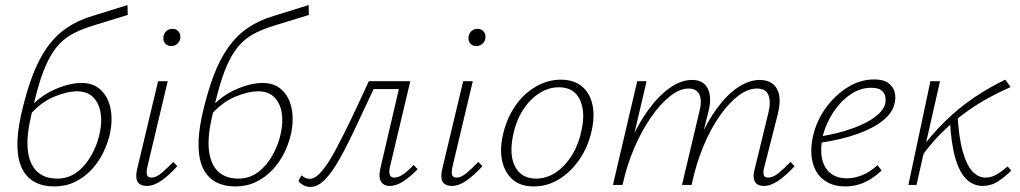

<svg xmlns="http://www.w3.org/2000/svg" viewBox="-20 -731 4034 759"><path d="M194 6Q151 6 119 -10.5Q87 -27 69 -61Q51 -95 49 -147.5Q47 -200 62 -271Q82 -361 107 -428Q132 -495 165.5 -542.5Q199 -590 243.5 -620.5Q288 -651 346 -668L484 -711L485 -672L352 -631Q309 -618 275.5 -601.5Q242 -585 217 -559.5Q192 -534 171.5 -494Q151 -454 134 -397Q117 -340 100 -259Q83 -181 91 -129Q99 -77 128.5 -51Q158 -25 206 -25Q251 -25 285 -51Q319 -77 342 -118.5Q365 -160 374 -204Q384 -249 377.5 -286.5Q371 -324 348 -347Q325 -370 285 -370Q245 -370 193.5 -348.5Q142 -327 99 -278L87 -294Q110 -321 137 -342Q164 -363 193 -376Q222 -389 249.5 -396Q277 -403 303 -403Q349 -403 378 -376Q407 -349 416.5 -304Q426 -259 415 -204Q406 -164 387.5 -126.5Q369 -89 340.5 -59Q312 -29 275.5 -11.5Q239 6 194 6Z M560 4Q544 4 533 -3Q522 -10 519.5 -25Q517 -40 522 -62L605 -410H643L562 -69Q558 -51 561 -40Q564 -29 579 -29Q597 -29 618 -46.5Q639 -64 665 -91L681 -74Q648 -38 618 -17Q588 4 560 4ZM657 -549Q647 -549 639.5 -553.5Q632 -558 628.5 -566.5Q625 -575 626 -585Q628 -599 637.5 -608Q647 -617 662 -617Q672 -617 679.5 -612Q687 -607 690.5 -599Q694 -591 693 -580Q691 -567 681 -558Q671 -549 657 -549Z M910 6Q867 6 835 -10.5Q803 -27 785 -61Q767 -95 765 -147.5Q763 -200 778 -271Q798 -361 823 -428Q848 -495 881.5 -542.5Q915 -590 959.5 -620.5Q1004 -651 1062 -668L1200 -711L1201 -672L1068 -631Q1025 -618 991.5 -601.5Q958 -585 933 -559.5Q908 -534 887.5 -494Q867 -454 850 -397Q833 -340 816 -259Q799 -181 807 -129Q815 -77 844.5 -51Q874 -25 922 -25Q967 -25 1001 -51Q1035 -77 1058 -118.5Q1081 -160 1090 -204Q1100 -249 1093.5 -286.5Q1087 -324 1064 -347Q1041 -370 1001 -370Q961 -370 909.5 -348.5Q858 -327 815 -278L803 -294Q826 -321 853 -342Q880 -363 909 -376Q938 -389 965.5 -396Q993 -403 1019 -403Q1065 -403 1094 -376Q1123 -349 1132.5 -304Q1142 -259 1131 -204Q1122 -164 1103.5 -126.5Q1085 -89 1056.5 -59Q1028 -29 991.5 -11.5Q955 6 910 6Z M1207 8Q1192 8 1178.5 0.5Q1165 -7 1160 -16L1172 -38Q1178 -32 1186.5 -28Q1195 -24 1204 -24Q1226 -24 1251 -53Q1276 -82 1304.5 -134.5Q1333 -187 1366.5 -257Q1400 -327 1438 -410H1580L1574 -379H1457Q1420 -301 1387.5 -231Q1355 -161 1325 -107Q1295 -53 1266 -22.5Q1237 8 1207 8ZM1520 4Q1506 4 1495.5 -3Q1485 -10 1481.5 -25Q1478 -40 1484 -67L1564 -410H1602L1521 -69Q1517 -51 1521 -40Q1525 -29 1538 -29Q1557 -29 1577.5 -44.5Q1598 -60 1615 -79L1631 -62Q1605 -35 1576.5 -15.5Q1548 4 1520 4Z M1766 4Q1750 4 1739 -3Q1728 -10 1725.5 -25Q1723 -40 1728 -62L1811 -410H1849L1768 -69Q1764 -51 1767 -40Q1770 -29 1785 -29Q1803 -29 1824 -46.5Q1845 -64 1871 -91L1887 -74Q1854 -38 1824 -17Q1794 4 1766 4ZM1863 -549Q1853 -549 1845.5 -553.5Q1838 -558 1834.5 -566.5Q1831 -575 1832 -585Q1834 -599 1843.5 -608Q1853 -617 1868 -617Q1878 -617 1885.5 -612Q1893 -607 1896.5 -599Q1900 -591 1899 -580Q1897 -567 1887 -558Q1877 -549 1863 -549Z M2090 6Q2039 6 2008 -20Q1977 -46 1966 -91Q1955 -136 1967 -193Q1981 -259 2015 -309.5Q2049 -360 2097 -388Q2145 -416 2197 -416Q2247 -416 2278.5 -391Q2310 -366 2321 -321.5Q2332 -277 2320 -219Q2307 -156 2273.5 -105Q2240 -54 2192.5 -24Q2145 6 2090 6ZM2099 -25Q2142 -25 2179 -50.5Q2216 -76 2242.5 -120Q2269 -164 2279 -217Q2295 -289 2272 -337.5Q2249 -386 2189 -386Q2149 -386 2112 -362.5Q2075 -339 2047.5 -296.5Q2020 -254 2008 -195Q1992 -117 2017 -71Q2042 -25 2099 -25Z M3000 4Q2983 4 2973 -3Q2963 -10 2960 -24.5Q2957 -39 2963 -61L3017 -283Q3028 -325 3018.5 -353Q3009 -381 2972 -381Q2937 -381 2900 -353.5Q2863 -326 2827 -275.5Q2791 -225 2761.5 -155Q2732 -85 2714 0H2686Q2708 -97 2742 -174Q2776 -251 2815.5 -304.5Q2855 -358 2898.5 -386.5Q2942 -415 2983 -415Q3014 -415 3034 -400Q3054 -385 3060 -355.5Q3066 -326 3055 -281L3001 -69Q2996 -51 2999 -40Q3002 -29 3016 -29Q3036 -29 3057.5 -46.5Q3079 -64 3105 -91L3121 -74Q3088 -38 3057.5 -17Q3027 4 3000 4ZM2403 0 2499 -410H2536L2440 0ZM2415 0Q2435 -86 2467.5 -161.5Q2500 -237 2541 -294Q2582 -351 2627 -383Q2672 -415 2716 -415Q2762 -415 2778.5 -379.5Q2795 -344 2780 -288L2709 0H2676L2744 -287Q2756 -330 2745.5 -355.5Q2735 -381 2702 -381Q2667 -381 2629 -351Q2591 -321 2554 -268Q2517 -215 2487.5 -146.5Q2458 -78 2441 0Z M3321 6Q3271 6 3237.5 -19Q3204 -44 3192.5 -89Q3181 -134 3194 -193Q3208 -254 3244.5 -304.5Q3281 -355 3331 -386Q3381 -417 3436 -417Q3473 -417 3492 -402.5Q3511 -388 3516.5 -367.5Q3522 -347 3517 -325Q3510 -287 3471.5 -255.5Q3433 -224 3369.5 -201.5Q3306 -179 3220 -166L3221 -191Q3297 -204 3353 -224.5Q3409 -245 3441.5 -270.5Q3474 -296 3480 -323Q3482 -334 3480 -348Q3478 -362 3465.5 -373Q3453 -384 3424 -384Q3380 -384 3341 -357Q3302 -330 3274 -287Q3246 -244 3233 -196Q3222 -145 3229 -107Q3236 -69 3261.5 -47.5Q3287 -26 3329 -26Q3356 -26 3387 -38Q3418 -50 3449 -78L3465 -57Q3443 -36 3419 -21.5Q3395 -7 3370.5 -0.5Q3346 6 3321 6Z M3625 -115 3608 -125Q3660 -197 3716 -251.5Q3772 -306 3832.5 -346.5Q3893 -387 3954 -416L3975 -387Q3932 -368 3887 -343.5Q3842 -319 3796.5 -286Q3751 -253 3707.5 -211Q3664 -169 3625 -115ZM3571 0 3658 -410H3696L3603 0ZM3865 4Q3828 4 3800.5 -22.5Q3773 -49 3756.5 -106Q3740 -163 3735 -255L3765 -281Q3770 -189 3785.5 -133.5Q3801 -78 3824 -53.5Q3847 -29 3876 -29Q3896 -29 3913.5 -38Q3931 -47 3943.5 -57Q3956 -67 3963 -73L3978 -57Q3953 -32 3925.5 -14Q3898 4 3865 4Z"/></svg>

Font: Ysabeau Office ExtraLight
Style: Italic
Weight: 250
Italic angle: -12°
Designer: Christian Thalmann (Catharsis Fonts)
Version: Version 2.001;gftools[0.9.30]; featfreeze: tnum,lnum,ss02